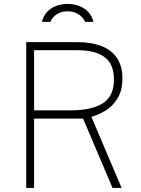

<svg xmlns="http://www.w3.org/2000/svg" viewBox="-20 -932 697 952"><path d="M583 0H538L392 -344H149V0H110V-723H365Q435 -723 484.8 -703Q534.5 -683 560.8 -643.2Q587 -603.5 587 -544Q587 -483.5 563 -444.5Q539 -405.5 503.5 -383.8Q468 -362 433 -353ZM331 -385Q435.5 -385 490.2 -420.2Q545 -455.5 545 -537Q545 -614.5 498.8 -648.8Q452.5 -683 364 -683H149V-385ZM443.5 -823.5Q437 -850 419.8 -870Q402.5 -890 375.8 -901.2Q349 -912.5 314.5 -912.5Q283 -912.5 256.5 -902Q230 -891.5 212.2 -871.5Q194.5 -851.5 188 -823.5H230Q239 -846.5 261.2 -861.2Q283.5 -876 314.5 -876Q345.5 -876 369 -861.2Q392.5 -846.5 402 -823.5Z"/></svg>

Font: Public Sans Thin
Style: Regular
Weight: 100
Designer: The Public Sans project authors (U.S. Web Design System). Libre Franklin designed by Pablo Impallari and Rodrigo Fuenzal
Version: Version 1.008